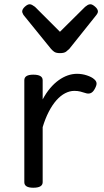

<svg xmlns="http://www.w3.org/2000/svg" viewBox="-20 -865 487 900"><path d="M136 15Q115 15 104.5 8.5Q94 2 94 -11V-489Q94 -502 104.5 -508.5Q115 -515 136 -515Q158 -515 169 -508.5Q180 -502 180 -489V-399Q196 -429 215 -451.5Q234 -474 255 -489Q276 -504 297.5 -511.5Q319 -519 341 -519Q365 -519 387.5 -511.5Q410 -504 421 -494Q431 -486 432.5 -476Q434 -466 424 -448Q416 -433 405 -428.5Q394 -424 380 -429Q368 -433 356 -436Q344 -439 328 -439Q307 -439 285.5 -428Q264 -417 244.5 -395Q225 -373 208.5 -341Q192 -309 180 -269V-11Q180 2 169 8.5Q158 15 136 15ZM404 -845Q413 -845 426 -833.5Q439 -822 439 -811Q439 -809 438 -805.5Q437 -802 432 -795L305 -636Q299 -630 290 -623Q281 -616 261 -616Q242 -616 233 -623Q224 -630 219 -636L90 -795Q86 -802 85 -805.5Q84 -809 84 -811Q84 -822 96.5 -833.5Q109 -845 119 -845Q125 -845 131 -841.5Q137 -838 144 -833L261 -716L379 -833Q385 -838 391 -841.5Q397 -845 404 -845Z"/></svg>

Font: Playwrite IT Moderna
Style: Regular
Weight: 400
Designer: Veronika Burian, José Scaglione
Foundry: TypeTogether
Version: Version 1.002